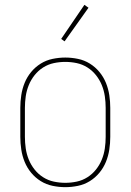

<svg xmlns="http://www.w3.org/2000/svg" viewBox="-20 -766 540 794"><path d="M250 8Q224 8 197.5 2.5Q171 -3 148.5 -17Q126 -31 109 -51.5Q92 -72 82 -96.5Q72 -121 68 -147.5Q64 -174 64 -200V-320Q64 -346 68 -372.5Q72 -399 82 -423.5Q92 -448 109 -468.5Q126 -489 148.5 -503Q171 -517 197.5 -522.5Q224 -528 250 -528Q276 -528 302.5 -522.5Q329 -517 351.5 -503Q374 -489 391 -468.5Q408 -448 418 -423.5Q428 -399 432 -372.5Q436 -346 436 -320V-200Q436 -174 432 -147.5Q428 -121 418 -96.5Q408 -72 391 -51.5Q374 -31 351.5 -17Q329 -3 302.5 2.5Q276 8 250 8ZM250 -10Q274 -10 297.5 -15Q321 -20 341.5 -33Q362 -46 377 -65Q392 -84 401 -106Q410 -128 413.5 -152Q417 -176 417 -200V-320Q417 -344 413.5 -368Q410 -392 401 -414Q392 -436 377 -455Q362 -474 341.5 -487Q321 -500 297.5 -505Q274 -510 250 -510Q226 -510 202.5 -505Q179 -500 158.5 -487Q138 -474 123 -455Q108 -436 99 -414Q90 -392 86.5 -368Q83 -344 83 -320V-200Q83 -176 86.5 -152Q90 -128 99 -106Q108 -84 123 -65Q138 -46 158.5 -33Q179 -20 202.5 -15Q226 -10 250 -10ZM247 -595 233 -605 329 -746 346 -734Z"/></svg>

Font: Iosevka Thin
Style: Regular
Weight: 100
Monospace: yes
Designer: Belleve Invis
Foundry: Belleve Invis
Version: Version 32.5.0; ttfautohint (v1.8.4)